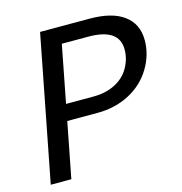

<svg xmlns="http://www.w3.org/2000/svg" viewBox="-100 -750 799 841"><g transform="rotate(-15 300.0 -329.5)"><path d="M307.1 -251H169.9L121.1 0H27.8L155.8 -658.7H380.4Q481.9 -658.7 535.6 -618.9Q589.4 -579.1 589.4 -505.4Q589.4 -439 553 -378.9Q516.6 -318.8 451.9 -284.9Q387.2 -251 307.1 -251ZM493.7 -489.3Q493.7 -584 354.5 -584H234.4L184.1 -324.7H308.1Q363.8 -324.7 406.5 -346.2Q449.2 -367.7 471.4 -406.7Q493.7 -445.8 493.7 -489.3Z"/></g></svg>

Font: Liberation Mono
Style: Italic
Weight: 400
Italic angle: -12°
Monospace: yes
Designer: Steve Matteson
Foundry: Ascender Corporation
Version: Version 2.1.5